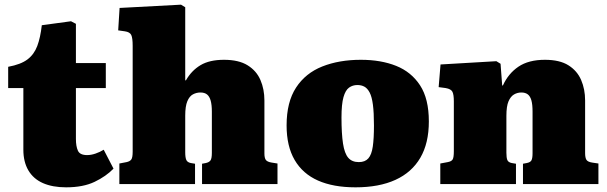

<svg xmlns="http://www.w3.org/2000/svg" viewBox="-20 -788 2599 822"><path d="M263 14Q205 14 164 -4Q123 -22 101.5 -58.5Q80 -95 80 -147V-411H15V-502Q69 -512 97.5 -533.5Q126 -555 139.5 -591Q153 -627 159 -680L284 -697L305 -686V-518H433V-411H305V-193Q305 -162 313.5 -143Q322 -124 353 -124Q370 -124 389 -130.5Q408 -137 424 -147L466 -66Q434 -33 385 -9.5Q336 14 263 14Z M491 0V-88L522 -94Q536 -97 542 -105Q548 -113 548 -139V-592Q548 -625 542 -638Q536 -651 514 -654L486 -658L492 -754L755 -768L773 -757V-444H776Q800 -486 838.5 -509Q877 -532 939 -532Q1002 -532 1040 -508.5Q1078 -485 1095 -445.5Q1112 -406 1112 -358V-131Q1112 -112 1118 -103.5Q1124 -95 1143 -92L1168 -88V0H845V-87L861 -90Q875 -93 881 -101Q887 -109 887 -134V-310Q887 -339 882 -357Q877 -375 866.5 -383.5Q856 -392 838 -392Q821 -392 806 -384Q791 -376 782 -354.5Q773 -333 773 -293V-136Q773 -114 777.5 -103.5Q782 -93 797 -90L815 -87V0Z M1502 14Q1407 14 1341.5 -15Q1276 -44 1241.5 -103Q1207 -162 1207 -251Q1207 -351 1247.5 -413Q1288 -475 1360 -503.5Q1432 -532 1525 -532Q1611 -532 1676 -506Q1741 -480 1778.5 -422.5Q1816 -365 1816 -268Q1816 -175 1779.5 -112.5Q1743 -50 1673 -18Q1603 14 1502 14ZM1516 -94Q1543 -94 1557 -110Q1571 -126 1576 -160.5Q1581 -195 1581 -251Q1581 -306 1576.5 -340Q1572 -374 1562.5 -392Q1553 -410 1540 -417Q1527 -424 1510 -424Q1490 -424 1474.5 -413Q1459 -402 1450.5 -372Q1442 -342 1442 -285Q1442 -216 1448.5 -173.5Q1455 -131 1471 -112.5Q1487 -94 1516 -94Z M1865 0V-88L1897 -94Q1913 -97 1918 -105.5Q1923 -114 1923 -141V-354Q1923 -383 1917 -395Q1911 -407 1888 -411L1858 -415L1866 -512L2105 -526L2123 -515L2130 -422H2133Q2156 -473 2199.5 -502.5Q2243 -532 2313 -532Q2376 -532 2413.5 -508.5Q2451 -485 2468 -445.5Q2485 -406 2485 -358V-133Q2485 -113 2490.5 -104Q2496 -95 2515 -92L2542 -88V0H2219V-87L2235 -90Q2251 -93 2255.5 -102Q2260 -111 2260 -132V-310Q2260 -341 2255 -358.5Q2250 -376 2239.5 -384Q2229 -392 2212 -392Q2195 -392 2180.5 -383.5Q2166 -375 2157 -354Q2148 -333 2148 -292V-134Q2148 -113 2152 -103Q2156 -93 2171 -90L2189 -87V0Z"/></svg>

Font: Literata 18pt Black
Style: Regular
Weight: 900
Designer: Latin by Veronika Burian and Jose Scaglione. Greek by Irene Vlachou. Cyrillic by Vera Evstafieva.
Foundry: TypeTogether
Version: Version 3.103;gftools[0.9.29]